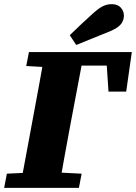

<svg xmlns="http://www.w3.org/2000/svg" viewBox="-33 -902 653 922"><path d="M488 -462 476 -642 544 -587H264L270 -652H600L573 -462ZM-13 0 0 -68 147 -75H221L359 -68L346 0ZM63 0 129 -355Q143 -429 156.5 -503.5Q170 -578 183 -652H371L304 -298Q290 -223 276.5 -148.5Q263 -74 250 0ZM93 -585 106 -652H258L251 -577H235ZM302 -733Q330 -760 358 -786.5Q386 -813 415 -839Q442 -863 461.5 -872.5Q481 -882 504 -882Q532 -882 547 -865.5Q562 -849 562 -827Q562 -805 548.5 -787Q535 -769 498 -753Q457 -736 415.5 -719.5Q374 -703 333 -686Z"/></svg>

Font: Source Serif 4 Black
Style: Italic
Weight: 900
Italic angle: -12°
Designer: Frank Grießhammer
Foundry: Adobe Systems Incorporated
Version: Version 4.004;hotconv 1.0.116;makeotfexe 2.5.65601